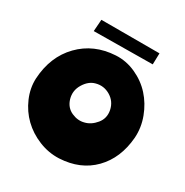

<svg xmlns="http://www.w3.org/2000/svg" viewBox="-189 -1024 1102 1145"><g transform="rotate(30 361.5 -451.0)"><path d="M579 -795 175 -791 181 -872H581ZM399 -291Q441 -301 473 -340Q505 -379 495 -431Q484 -485 438 -512.5Q392 -540 341 -526Q298 -515 269.5 -468Q241 -421 256 -369Q271 -319 314.5 -299.5Q358 -280 399 -291ZM362 -731Q432 -735 498.5 -705Q565 -675 611.5 -623.5Q658 -572 684 -503Q710 -434 705 -362Q693 -216 605.5 -126.5Q518 -37 375 -30Q304 -27 236.5 -54.5Q169 -82 120 -129.5Q71 -177 43 -242Q15 -307 18 -374Q27 -529 121.5 -626Q216 -723 362 -731Z"/></g></svg>

Font: LONDON PRESLEY
Style: Regular
Weight: 400
Version: Version 001.000